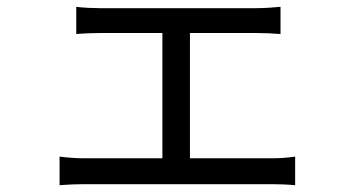

<svg xmlns="http://www.w3.org/2000/svg" viewBox="-20 -537 1040 564"><path d="M155 -77V7C179 5 205 4 227 4H780C796 4 827 5 847 7V-77C827 -74 804 -72 780 -72H538V-440H733C756 -440 782 -439 804 -437V-517C783 -515 758 -513 733 -513H273C257 -513 225 -514 204 -517V-437C225 -439 257 -440 273 -440H457V-72H227C204 -72 178 -74 155 -77Z"/></svg>

Font: Source Han Sans KR
Style: Regular
Weight: 400
Designer: Ryoko NISHIZUKA 西塚涼子 (kana, bopomofo & ideographs); Paul D. Hunt (Latin, Greek & Cyrillic); Sandoll Communications 산돌커뮤니
Foundry: Adobe
Version: Version 2.004;hotconv 1.0.118;makeotfexe 2.5.65603